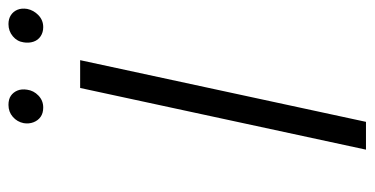

<svg xmlns="http://www.w3.org/2000/svg" viewBox="-230 -632 863 442"><g transform="rotate(-90 201.0 -411.5)"><path d="M77 0 219 -658H283L141 0ZM174 -743Q161 -743 152.5 -749Q144 -755 140 -765.5Q136 -776 138 -788Q141 -803 152.5 -813Q164 -823 180 -823Q193 -823 201 -817.5Q209 -812 213 -802.5Q217 -793 215 -780Q213 -765 201.5 -754Q190 -743 174 -743ZM359 -743Q347 -743 338 -749Q329 -755 325.5 -765.5Q322 -776 324 -788Q326 -803 338 -813Q350 -823 366 -823Q378 -823 386.5 -817.5Q395 -812 399 -802.5Q403 -793 401 -780Q398 -765 386.5 -754Q375 -743 359 -743Z"/></g></svg>

Font: Ysabeau Office Light
Style: Italic
Weight: 300
Italic angle: -12°
Designer: Christian Thalmann (Catharsis Fonts)
Version: Version 2.001;gftools[0.9.30]; featfreeze: tnum,lnum,ss02